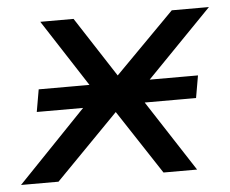

<svg xmlns="http://www.w3.org/2000/svg" viewBox="-52 -544 710 592"><g transform="rotate(-5 303.0 -248.0)"><path d="M-10 0 260 -281 266 -229 93 -496H196L318 -308H314L500 -496H615L357 -231L355 -277L535 0H431L299 -201H303L106 0ZM58 -220 70 -289H563L551 -220Z"/></g></svg>

Font: Nunito Sans 7pt SemiExpanded
Style: Italic
Weight: 400
Width: 6
Italic angle: -9°
Designer: Vernon Adams
Foundry: Vernon Adams
Version: Version 3.101;gftools[0.9.27]